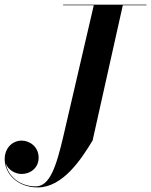

<svg xmlns="http://www.w3.org/2000/svg" viewBox="-52 -770 646 820"><path d="M217.5 -750V-747.5H348.5L219 -190C188 -57.5 160.5 26 100.5 26C32 26 -18 -18 -27.5 -71.5C-17.5 -45 12.5 -27 40.5 -27C77.5 -27 113 -52.5 113 -96.5C113 -145 73 -169.5 40.5 -169.5C2.5 -169.5 -32 -139.5 -32 -90C-32 -27.5 23.5 30.5 109 30.5C215.5 30.5 294.5 -88.5 343.5 -170L472.5 -747.5H573.5V-750Z"/></svg>

Font: Bodoni* 72pt Medium
Style: Italic
Weight: 500
Italic angle: -13°
Version: Version 2.3